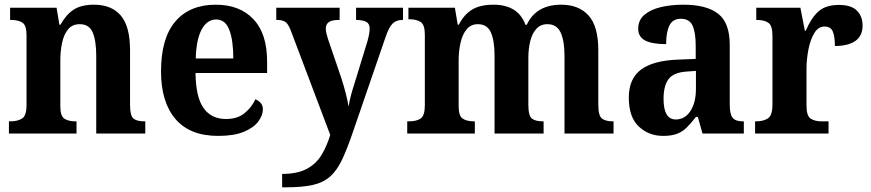

<svg xmlns="http://www.w3.org/2000/svg" viewBox="-20 -569 3709 818"><path d="M18 0V-52H24Q55 -52 74 -64Q93 -76 93 -121V-419Q93 -461 75.5 -472.5Q58 -484 27 -484H23V-536H221L233 -464H238Q260 -505 292.5 -527Q325 -549 381 -549Q455 -549 494.5 -503Q534 -457 534 -355V-123Q534 -76 548.5 -64Q563 -52 595 -52H599V0H390V-331Q390 -395 375 -430.5Q360 -466 320 -466Q288 -466 270 -444Q252 -422 244.5 -386.5Q237 -351 237 -310V-117Q237 -75 254 -63.5Q271 -52 302 -52H306V0Z M909 10Q789 10 727.5 -62Q666 -134 666 -265Q666 -406 727 -477.5Q788 -549 899 -549Q1001 -549 1059.5 -487.5Q1118 -426 1118 -307V-258H813Q814 -156 847 -109Q880 -62 943 -62Q991 -62 1021.5 -86.5Q1052 -111 1068 -146Q1081 -141 1090.5 -130.5Q1100 -120 1100 -103Q1100 -78 1080.5 -51.5Q1061 -25 1019 -7.5Q977 10 909 10ZM974 -320Q974 -397 957 -441.5Q940 -486 901 -486Q862 -486 839 -443Q816 -400 814 -320Z M1182 172Q1246 172 1286 151Q1326 130 1349 92.5Q1372 55 1387 6L1220 -436Q1209 -466 1196.5 -475Q1184 -484 1161 -484H1157V-536H1427V-484H1423Q1393 -484 1380.5 -474.5Q1368 -465 1368 -447Q1368 -437 1371 -425.5Q1374 -414 1378 -401L1434 -237Q1445 -203 1453.5 -169.5Q1462 -136 1465 -115Q1469 -139 1475 -162Q1481 -185 1488 -206L1546 -395Q1549 -405 1552 -420.5Q1555 -436 1555 -447Q1555 -467 1542 -475Q1529 -483 1501 -484H1497V-536H1697V-484H1694Q1668 -484 1652.5 -468.5Q1637 -453 1623 -412L1482 -2Q1458 68 1436.5 113Q1415 158 1386 183.5Q1357 209 1312.5 219Q1268 229 1198 229H1182Z M1715 0V-52H1723Q1754 -52 1772 -64Q1790 -76 1790 -121V-421Q1790 -464 1772 -475.5Q1754 -487 1723 -487H1720V-536H1918L1930 -464H1935Q1956 -506 1990.5 -527.5Q2025 -549 2083 -549Q2133 -549 2167.5 -528.5Q2202 -508 2219 -463H2224Q2264 -549 2371 -549Q2446 -549 2487.5 -503Q2529 -457 2529 -355V-123Q2529 -76 2544.5 -64Q2560 -52 2591 -52H2594V0H2385V-331Q2385 -395 2368.5 -430.5Q2352 -466 2312 -466Q2283 -466 2265 -446Q2247 -426 2239 -393.5Q2231 -361 2231 -322V-123Q2231 -76 2246 -64Q2261 -52 2293 -52H2296V0H2087V-331Q2087 -395 2071.5 -430.5Q2056 -466 2016 -466Q1986 -466 1968 -444Q1950 -422 1942 -386.5Q1934 -351 1934 -310V-117Q1934 -75 1951.5 -63.5Q1969 -52 2000 -52H2003V0Z M2805 10Q2744 10 2701.5 -30Q2659 -70 2659 -153Q2659 -234 2711 -272.5Q2763 -311 2868 -315L2944 -318V-374Q2944 -429 2931 -459Q2918 -489 2881 -489Q2846 -489 2832 -460.5Q2818 -432 2818 -381Q2758 -381 2728.5 -396.5Q2699 -412 2699 -447Q2699 -483 2725 -505.5Q2751 -528 2794.5 -538.5Q2838 -549 2892 -549Q2990 -549 3039.5 -510.5Q3089 -472 3089 -378V-123Q3089 -82 3101.5 -67Q3114 -52 3145 -52H3149V0H2973L2953 -71H2945Q2924 -44 2906 -26Q2888 -8 2864.5 1Q2841 10 2805 10ZM2859 -60Q2898 -60 2921.5 -96Q2945 -132 2945 -191V-267L2904 -264Q2849 -260 2828 -231.5Q2807 -203 2807 -148Q2807 -60 2859 -60Z M3197 0V-52H3201Q3232 -52 3251.5 -64.5Q3271 -77 3271 -124V-416Q3271 -460 3253.5 -472Q3236 -484 3205 -484H3202V-536H3390L3409 -438H3413Q3435 -491 3466 -519.5Q3497 -548 3554 -548Q3607 -548 3631 -523.5Q3655 -499 3655 -460Q3655 -416 3624 -394.5Q3593 -373 3537 -373Q3537 -414 3528 -435Q3519 -456 3493 -456Q3466 -456 3449 -427.5Q3432 -399 3424 -357Q3416 -315 3416 -274V-119Q3416 -75 3434 -63.5Q3452 -52 3480 -52H3510V0Z"/></svg>

Font: Noto Serif Sinhala SemiCondensed
Style: Bold
Weight: 700
Width: 4
Designer: Jelle Bosma - Monotype Design Team
Foundry: Monotype Imaging Inc.
Version: Version 2.007; ttfautohint (v1.8.4.7-5d5b)